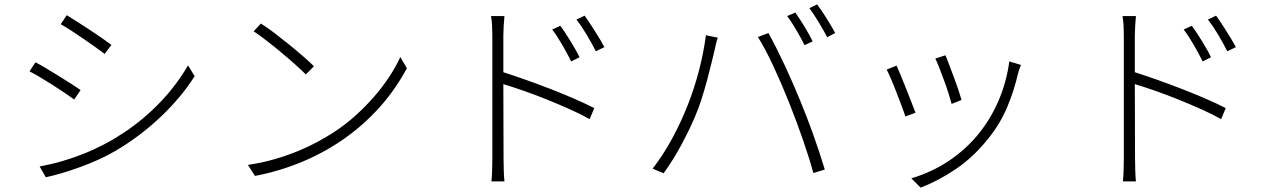

<svg xmlns="http://www.w3.org/2000/svg" viewBox="-20 -791 5776 872"><path d="M283 -722Q303 -710 332 -691.5Q361 -673 390.5 -653.5Q420 -634 446 -616Q472 -598 486 -587L455 -546Q440 -558 414 -576.5Q388 -595 359.5 -614.5Q331 -634 303.5 -652Q276 -670 256 -681ZM160 -35Q264 -54 362 -93.5Q460 -133 547 -191.5Q634 -250 707 -326Q780 -402 834 -494L864 -445Q804 -350 710.5 -261Q617 -172 503 -105Q467 -84 426 -65.5Q385 -47 343.5 -32Q302 -17 262 -5Q222 7 188 14ZM141 -508Q161 -498 190 -480.5Q219 -463 249 -444.5Q279 -426 305.5 -409Q332 -392 346 -382L317 -339Q301 -351 275 -368.5Q249 -386 220 -404.5Q191 -423 162.5 -440Q134 -457 114 -467Z M1165 -684Q1191 -668 1224.5 -642.5Q1258 -617 1292 -589.5Q1326 -562 1356.5 -535.5Q1387 -509 1406 -490L1369 -453Q1351 -471 1322 -497Q1293 -523 1259.5 -551Q1226 -579 1192.5 -605Q1159 -631 1132 -649ZM1106 -42Q1172 -52 1228.5 -68.5Q1285 -85 1333.5 -105Q1382 -125 1422.5 -147Q1463 -169 1497 -191Q1549 -225 1595 -266.5Q1641 -308 1680 -353Q1719 -398 1749 -444Q1779 -490 1798 -532L1828 -481Q1774 -381 1701 -300.5Q1628 -220 1539.5 -158.5Q1451 -97 1349.5 -55Q1248 -13 1138 8Z M2574 -512Q2558 -545 2534 -586.5Q2510 -628 2488 -657L2525 -674Q2534 -662 2545.5 -644.5Q2557 -627 2569 -607.5Q2581 -588 2592.5 -568Q2604 -548 2612 -531ZM2266 -463Q2313 -448 2368 -428.5Q2423 -409 2478.5 -387.5Q2534 -366 2586 -343.5Q2638 -321 2679 -300L2658 -250Q2619 -272 2567.5 -295Q2516 -318 2462.5 -339.5Q2409 -361 2357.5 -379Q2306 -397 2266 -409L2267 -69Q2267 -44 2268 -15.5Q2269 13 2271 33H2212Q2214 13 2215 -15Q2216 -43 2216 -69V-628Q2216 -645 2215 -671.5Q2214 -698 2210 -718H2271Q2269 -698 2267.5 -671.5Q2266 -645 2266 -628ZM2635 -720Q2644 -708 2655.5 -690.5Q2667 -673 2679.5 -653.5Q2692 -634 2704 -614Q2716 -594 2725 -577L2686 -558Q2669 -592 2645 -632.5Q2621 -673 2598 -702Z M3592 -734Q3610 -709 3633 -671.5Q3656 -634 3671 -603L3634 -586Q3627 -600 3617.5 -617.5Q3608 -635 3597.5 -653Q3587 -671 3576 -688Q3565 -705 3555 -718ZM3691 -771Q3701 -758 3712.5 -741Q3724 -724 3735 -706Q3746 -688 3756 -671.5Q3766 -655 3773 -641L3737 -622Q3720 -654 3698 -690.5Q3676 -727 3656 -754ZM2944 -25Q2992 -87 3032 -160.5Q3072 -234 3103 -312.5Q3134 -391 3155 -472.5Q3176 -554 3186 -631L3240 -620Q3235 -606 3232 -593Q3229 -580 3226 -566Q3221 -545 3212.5 -509.5Q3204 -474 3192.5 -431Q3181 -388 3167 -343.5Q3153 -299 3136 -260Q3109 -197 3073 -130.5Q3037 -64 2994 -4ZM3674 -5Q3658 -65 3629 -149.5Q3600 -234 3565 -322Q3530 -410 3492.5 -490.5Q3455 -571 3422 -623L3470 -641Q3508 -572 3544 -494.5Q3580 -417 3613 -337Q3646 -257 3674.5 -177Q3703 -97 3726 -21Z M4274 -540Q4280 -526 4290.5 -498Q4301 -470 4312.5 -439.5Q4324 -409 4333.5 -380.5Q4343 -352 4347 -337L4302 -319Q4298 -335 4289 -363.5Q4280 -392 4268.5 -423.5Q4257 -455 4246 -483Q4235 -511 4228 -525ZM4617 -496Q4613 -487 4610 -478Q4607 -469 4605 -463Q4586 -379 4553.5 -302.5Q4521 -226 4467 -160Q4401 -77 4320 -22.5Q4239 32 4161 61L4119 19Q4212 -9 4288 -59.5Q4364 -110 4421 -179Q4478 -248 4514.5 -332.5Q4551 -417 4564 -512ZM4052 -493Q4058 -480 4069.5 -452Q4081 -424 4094 -391.5Q4107 -359 4119 -328Q4131 -297 4138 -279L4092 -262Q4086 -281 4074 -312.5Q4062 -344 4049.5 -376.5Q4037 -409 4025 -436.5Q4013 -464 4007 -475Z M5442 -512Q5426 -545 5402 -586.5Q5378 -628 5356 -657L5393 -674Q5402 -662 5413.5 -644.5Q5425 -627 5437 -607.5Q5449 -588 5460.5 -568Q5472 -548 5480 -531ZM5134 -463Q5181 -448 5236 -428.5Q5291 -409 5346.5 -387.5Q5402 -366 5454 -343.5Q5506 -321 5547 -300L5526 -250Q5487 -272 5435.5 -295Q5384 -318 5330.5 -339.5Q5277 -361 5225.5 -379Q5174 -397 5134 -409L5135 -69Q5135 -44 5136 -15.5Q5137 13 5139 33H5080Q5082 13 5083 -15Q5084 -43 5084 -69V-628Q5084 -645 5083 -671.5Q5082 -698 5078 -718H5139Q5137 -698 5135.5 -671.5Q5134 -645 5134 -628ZM5503 -720Q5512 -708 5523.5 -690.5Q5535 -673 5547.5 -653.5Q5560 -634 5572 -614Q5584 -594 5593 -577L5554 -558Q5537 -592 5513 -632.5Q5489 -673 5466 -702Z"/></svg>

Font: Kinto Sans Light
Style: Regular
Weight: 300
Designer: Authors: Ryoko NISHIZUKA  (kana & ideographs); Paul D. Hunt (Latin, Greek & Cyrillic); Wenlong ZHANG  (bopomofo); Sandol
Foundry: Adobe Systems Incorporated, ookami Inc.
Version: Version 0.001